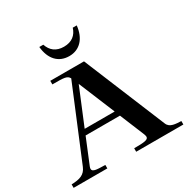

<svg xmlns="http://www.w3.org/2000/svg" viewBox="-250 -1118 1266 1297"><g transform="rotate(-30 383.0 -470.0)"><path d="M261 -940H230C239 -842 293 -785 376 -785C459 -785 512 -845 522 -940H491C475 -889 438 -858 376 -858C315 -858 278 -889 261 -940ZM-45 0H218V-27C162 -29 118 -26 118 -54C118 -58 119 -64 122 -71L202 -266H470L547 -79C551 -69 554 -60 554 -54C554 -31 525 -27 443 -27V0H811V-27C769 -29 722 -29 706 -68L443 -705H180V-677C272 -677 295 -677 311 -649L80 -92C59 -41 20 -29 -45 -27ZM219 -308 336 -591 453 -308Z"/></g></svg>

Font: Ortica Linear
Style: Bold
Weight: 700
Designer: Benedetta Bovani
Foundry: Collletttivo
Version: Version 2.000;Glyphs 3.1.2 (3151)